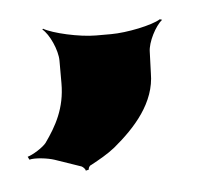

<svg xmlns="http://www.w3.org/2000/svg" viewBox="-32 -39 281 254"><g transform="rotate(-5 109.0 88.0)"><path d="M33 166 68 178C70 179 73 182 73 184L77 183C77 181 78 178 81 177C92 171 103 165 113 157C142 133 170 102 170 63L171 35C171 22 182 1 191 -6L188 -7C177 0 143 7 122 7H102C80 7 45 -1 33 -8L32 -7C41 0 51 22 51 36V66C51 99 38 122 23 143C18 149 5 157 -2 159L0 163C7 161 24 163 33 166Z"/></g></svg>

Font: Asimov
Style: EdgeExtreme
Weight: 500
Designer: Google
Version: Version 2.000980: 2014